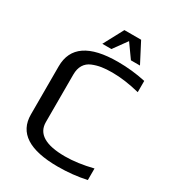

<svg xmlns="http://www.w3.org/2000/svg" viewBox="-200 -942 963 1064"><g transform="rotate(30 282.0 -410.0)"><path d="M519 -9Q432 10 337 10Q64 10 64 -166V-474Q64 -660 337 -660Q428 -660 515 -641V-569Q419 -593 339 -593Q301 -593 272 -588.5Q243 -584 215 -572.5Q187 -561 172 -536.5Q157 -512 157 -475V-171Q157 -59 343 -59Q423 -59 519 -83ZM211 -703 279 -830H386L452 -703H394L332 -790L269 -703Z"/></g></svg>

Font: Play
Style: Regular
Weight: 400
Designer: Jonas Hecksher
Foundry: Jonas Hecksher, Playtypeª, e-types AS
Version: Version 1.002